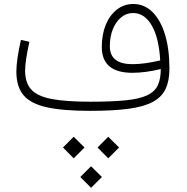

<svg xmlns="http://www.w3.org/2000/svg" viewBox="-20 -545 917 944"><path d="M459.5 180.2 512.2 127.4 565.4 180.2 512.2 233.4ZM289.6 180.2 342.3 127.4 395.5 180.2 342.3 233.4ZM375 325.2 427.7 272.5 481 325.2 427.7 378.4ZM770.5 -205.6Q733.4 -196.3 697.3 -191.7Q661.1 -187 631.3 -187Q480.5 -187 480.5 -314Q480.5 -376 500.2 -423.6Q520 -471.2 555.2 -498.3Q590.3 -525.4 635.3 -525.4Q689.5 -525.4 729.2 -486.3Q769 -447.3 791 -376Q813 -304.7 813 -207Q813 -147 793.9 -107.2Q774.9 -67.4 730.7 -43.7Q686.5 -20 610.8 -10Q535.2 0 421.4 0Q288.1 0 209 -17.8Q129.9 -35.6 95.2 -77.6Q60.5 -119.6 60.5 -192.4Q60.5 -250.5 83 -349.1L124.5 -339.4Q103.5 -245.1 103.5 -196.8Q103.5 -138.2 133.5 -105Q163.6 -71.8 233.6 -58.3Q303.7 -44.9 424.3 -44.9Q530.3 -44.9 597.9 -51.8Q665.5 -58.6 703.1 -76.2Q740.7 -93.8 755.6 -125.2Q770.5 -156.7 770.5 -205.6ZM767.6 -248Q761.7 -357.9 726.3 -419.4Q690.9 -481 633.8 -481Q601.6 -481 575.7 -459.7Q549.8 -438.5 534.9 -401.6Q520 -364.7 520 -317.4Q520 -229.5 631.8 -229.5Q689.5 -229.5 767.6 -248Z"/></svg>

Font: Estedad-FD ExtraLight
Style: Regular
Weight: 200
Designer: Amin Abedi
Version: Version 7.3